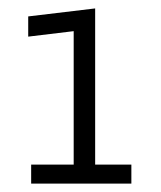

<svg xmlns="http://www.w3.org/2000/svg" viewBox="-20 -760 383 456"><path d="M54 -369H155V-686L47 -673V-721L206 -740V-369H292V-324H54Z"/></svg>

Font: Changa Light
Style: Regular
Weight: 300
Designer: Eduardo Rodriguez Tunni
Foundry: Eduardo Rodriguez Tunni
Version: Version 2.002; ttfautohint (v1.5) -l 8 -r 50 -G 110 -x 14 -H